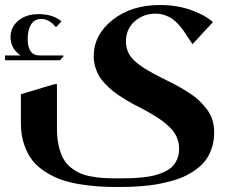

<svg xmlns="http://www.w3.org/2000/svg" viewBox="-38 -496 914 762"><path d="M188 -162.1V13.2Q188 50.8 194.6 80.8Q201.2 110.8 212.2 131.6Q223.1 152.3 241 167Q258.8 181.6 277.6 190.4Q296.4 199.2 322.8 204.1Q349.1 209 372.8 210.4Q396.5 211.9 428.2 211.9Q456.5 211.9 476.3 211.4Q496.1 210.9 523.7 208.3Q551.3 205.6 570.3 201.2Q589.4 196.8 610.1 188Q630.9 179.2 643.6 167.2Q656.2 155.3 664.6 137Q672.9 118.7 672.9 95.2Q672.9 70.3 663.8 49.1Q654.8 27.8 635.5 9Q616.2 -9.8 592.3 -25.9Q568.4 -42 533.2 -61Q506.8 -74.2 489 -84Q471.2 -93.8 448.5 -107.9Q425.8 -122.1 410.6 -134.3Q395.5 -146.5 379.9 -162.6Q364.3 -178.7 355 -194.8Q345.7 -210.9 339.8 -231Q334 -251 334 -272.9Q334 -357.4 408.4 -416.7Q482.9 -476.1 597.2 -476.1Q664.1 -476.1 719.7 -456.3Q775.4 -436.5 807.1 -408.2L726.1 -320.8Q720.2 -328.6 709.5 -345.2Q698.7 -361.8 691.4 -372.8Q684.1 -383.8 671.1 -398.2Q658.2 -412.6 646 -421.1Q633.8 -429.7 616.2 -435.8Q598.6 -441.9 579.1 -441.9Q531.7 -441.9 496.8 -411.6Q461.9 -381.3 461.9 -331.1Q461.9 -287.1 494.1 -256.1Q526.4 -225.1 606 -186Q637.7 -170.4 658.4 -159.4Q679.2 -148.4 705.8 -131.8Q732.4 -115.2 749.3 -99.6Q766.1 -84 781.7 -64Q797.4 -43.9 804.7 -20.5Q812 2.9 812 29.8Q812 63.5 802.5 91.8Q793 120.1 777.6 140.6Q762.2 161.1 738.5 177.7Q714.8 194.3 691.2 205.1Q667.5 215.8 636.7 223.9Q606 231.9 580.6 236.1Q555.2 240.2 524.2 242.7Q493.2 245.1 472.9 245.6Q452.6 246.1 428.2 246.1Q387.7 246.1 353.3 243.9Q318.8 241.7 278.3 235.1Q237.8 228.5 205.8 217.3Q173.8 206.1 142.8 186.5Q111.8 167 91.1 141.1Q70.3 115.2 57.6 77.1Q44.9 39.1 44.9 -7.8V-122.1L178.2 -162.1ZM-18.1 -275.9H43.9Q3.9 -302.7 3.9 -349.1Q3.9 -388.2 34.7 -414.1Q65.4 -439.9 115.2 -439.9Q172.4 -439.9 206.1 -411.1L184.1 -388.2Q156.7 -420.9 126 -420.9Q99.1 -420.9 85.4 -399.2Q71.8 -377.4 71.8 -341.8Q71.8 -275.9 119.1 -275.9H212.9L213.9 -272L200.2 -256.8H-18.1Z"/></svg>

Font: Laureen pro
Style: Bold
Weight: 700
Designer: Ahmed zaza
Foundry: zazatype
Version: Version 1.000